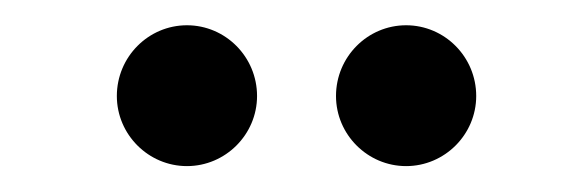

<svg xmlns="http://www.w3.org/2000/svg" viewBox="-20 -975 464 152"><path d="M246 -899C246 -868.5 271 -843.5 301.5 -843.5C332 -843.5 357 -868.5 357 -899C357 -930 332 -955 301.5 -955C271 -955 246 -930 246 -899ZM72.5 -899C72.5 -868.5 97.5 -843.5 128 -843.5C158.5 -843.5 183.5 -868.5 183.5 -899C183.5 -930 158.5 -955 128 -955C97.5 -955 72.5 -930 72.5 -899Z"/></svg>

Font: Bodoni* 36pt Medium
Style: Regular
Weight: 500
Version: Version 2.3